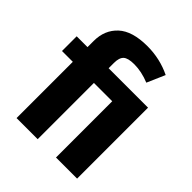

<svg xmlns="http://www.w3.org/2000/svg" viewBox="-209 -888 1016 1016"><g transform="rotate(45 299.0 -379.5)"><path d="M481 -719 437 -618Q378 -642 323 -642Q277 -642 259.5 -626Q242 -610 242 -571V-531H537V0H379V-421H242V0H84V-421H3V-531H84V-577Q84 -659 138 -709Q192 -759 305 -759Q399 -759 481 -719Z"/></g></svg>

Font: Fira Sans BGR
Style: Bold
Weight: 700
Designer: bBox Type GmbH & Carrois Corporate GbR & Edenspiekermann AG
Foundry: bBox Type GmbH & Carrois Corporate GbR & Edenspiekermann AG
Version: Version 4.301